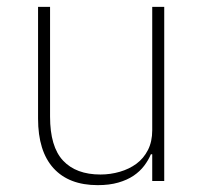

<svg xmlns="http://www.w3.org/2000/svg" viewBox="-20 -528 599 560"><path d="M424 -78H420Q413 -61 400.5 -44.5Q388 -28 369.5 -15.5Q351 -3 325 4.5Q299 12 265 12Q181 12 136 -37.5Q91 -87 91 -182V-508H126V-188Q126 -100 164 -59.5Q202 -19 273 -19Q302 -19 329.5 -27Q357 -35 378 -50.5Q399 -66 411.5 -90.5Q424 -115 424 -148V-508H459V0H424Z"/></svg>

Font: IBM Plex Sans ExtLt
Style: Regular
Weight: 200
Designer: Mike Abbink, Paul van der Laan, Pieter van Rosmalen
Foundry: Bold Monday
Version: Version 3.005